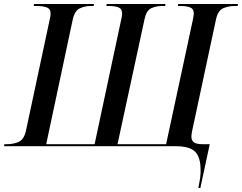

<svg xmlns="http://www.w3.org/2000/svg" viewBox="-41 -734 1215 964"><path d="M955 210Q960 185 963.5 161.5Q967 138 966 117Q966 56 939 28Q912 0 839 0H-21L-19 -10H-7Q26 -10 52.5 -21.5Q79 -33 89 -76L209 -638Q211 -645 212 -653Q213 -661 213 -666Q213 -690 193 -697Q173 -704 141 -704H128L130 -714H431L429 -704H416Q385 -704 359.5 -692Q334 -680 324 -635L191 -10H434L568 -638Q570 -645 571 -653Q572 -661 572 -666Q572 -690 553.5 -697Q535 -704 505 -704H493L495 -714H790L788 -704H775Q744 -704 719 -693Q694 -682 685 -639L549 -10H793L928 -638Q929 -645 930.5 -653Q932 -661 932 -666Q932 -690 913 -697Q894 -704 864 -704H852L854 -714H1154L1152 -704H1139Q1107 -704 1080.5 -693Q1054 -682 1044 -639L924 -78Q920 -60 920 -48Q920 -28 933 -19Q946 -10 977 -10H1012L965 210Z"/></svg>

Font: Noto Serif Display Medium
Style: Italic
Weight: 500
Italic angle: -12°
Designer: Monotype Design Team
Foundry: Monotype Imaging Inc.
Version: Version 2.009